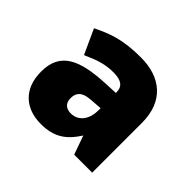

<svg xmlns="http://www.w3.org/2000/svg" viewBox="-100 -837 596 596"><g transform="rotate(45 198.5 -539.0)"><path d="M213 -722C134 -722 94 -707 45 -683L82 -602C124 -621 150 -629 185 -629C218 -629 235 -618 235 -592V-589L192 -587C84 -582 24 -557 24 -472C24 -393 74 -356 138 -356C197 -356 228 -379 257 -424L279 -362H358V-581C358 -675 299 -722 213 -722ZM194 -519 235 -522V-511C235 -477 217 -445 181 -445C159 -445 147 -457 147 -478C147 -497 154 -516 194 -519Z"/></g></svg>

Font: Noto Sans Gurmukhi Black
Style: Regular
Weight: 900
Designer: Jelle Bosma - Monotype Design Team
Foundry: Monotype Imaging Inc.
Version: Version 2.004